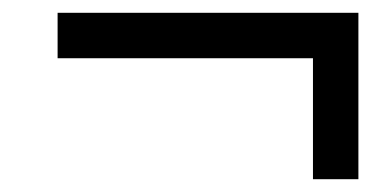

<svg xmlns="http://www.w3.org/2000/svg" viewBox="-20 -408 612 300"><path d="M540 -388V-128H469V-317H70V-388Z"/></svg>

Font: BC Sans
Style: Italic
Weight: 400
Italic angle: -12°
Designer: Monotype Design Team
Designer: Province of B.C.
Foundry: Monotype Imaging Inc.
Version: Version 2.000;GOOG;noto-source:20170915:90ef993387c0